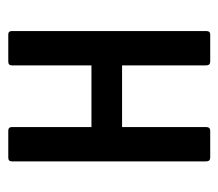

<svg xmlns="http://www.w3.org/2000/svg" viewBox="-52 -476 528 464"><g transform="rotate(-90 212.0 -244.0)"><path d="M63 0Q54 0 54 -10V-479Q54 -488 63 -488H128Q137 -488 137 -479V-287H286V-479Q286 -488 295 -488H361Q369 -488 369 -479V-10Q369 0 361 0H295Q286 0 286 -10V-213H137V-10Q137 0 128 0Z"/></g></svg>

Font: Sofia Sans Condensed Medium
Style: Regular
Weight: 500
Designer: Botio Nikoltchev, Ani Petrova
Foundry: lettersoup
Version: Version 4.101; ttfautohint (v1.8.4.7-5d5b)